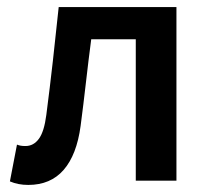

<svg xmlns="http://www.w3.org/2000/svg" viewBox="-20 -511 592 543"><path d="M60 12Q31 12 8 2L28 -102Q33 -100 38.5 -99Q44 -98 52 -98Q75 -98 90 -118.5Q105 -139 111 -186Q121 -263 129.5 -338.5Q138 -414 146 -491H479V0H364V-400H238Q230 -339 223 -277.5Q216 -216 208 -155Q197 -73 160 -30.5Q123 12 60 12Z"/></svg>

Font: Processing Sans Pro Semibold
Style: Regular
Weight: 600
Designer: Paul D. Hunt
Foundry: Adobe Systems Incorporated
Version: Version 2.020;PS 2.000;hotconv 1.0.86;makeotf.lib2.5.63406